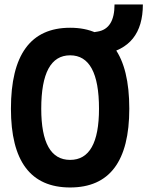

<svg xmlns="http://www.w3.org/2000/svg" viewBox="-20 -827 658 857"><path d="M293 9.8Q28.8 9.8 28.8 -341.8Q28.8 -703.1 293 -703.1Q557.1 -703.1 557.1 -341.8Q557.1 9.8 293 9.8ZM293 -113.3Q421.9 -113.3 421.9 -341.8Q421.9 -580.1 293 -580.1Q164.1 -580.1 164.1 -341.8Q164.1 -113.3 293 -113.3ZM410.6 -580.1 386.2 -681.2 415.5 -686Q491.2 -698.2 491.2 -807.1H617.7Q617.7 -614.7 439.9 -585Z"/></svg>

Font: Cascadia Mono
Style: Bold
Weight: 700
Monospace: yes
Designer: Aaron Bell
Foundry: Saja Typeworks
Version: Version 2404.023; ttfautohint (v1.8.4)